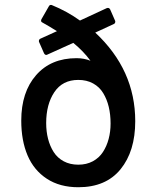

<svg xmlns="http://www.w3.org/2000/svg" viewBox="-20 -765 658 802"><path d="M68.8 -261.2Q68.8 -380.4 130.9 -451.2Q192.9 -522 299.8 -522Q331.1 -522 357.9 -511.2Q329.1 -550.8 286.1 -585.9L178.2 -537.1Q169.9 -532.2 164.1 -542L143.1 -589.8Q141.6 -593.3 143.1 -597.4Q144.5 -601.6 147.9 -603L217.8 -634.8Q185.5 -655.3 157.2 -670.9Q148.9 -674.3 152.8 -684.1L184.1 -738.8Q188 -746.1 195.8 -744.1Q260.3 -717.8 314 -679.2L425.8 -731Q435.1 -734.4 439.9 -726.1L460.9 -678.2Q462.4 -674.8 460.9 -670.7Q459.5 -666.5 456.1 -665L377.9 -628.9Q544.9 -473.1 544.9 -258.8Q544.9 -133.3 483.6 -58.1Q422.4 17.1 307.1 17.1Q230 17.1 175.8 -18.3Q121.6 -53.7 95.2 -115.7Q68.8 -177.7 68.8 -261.2ZM307.1 -431.2Q241.2 -431.2 207 -380.1Q172.9 -329.1 172.9 -251Q172.9 -215.8 180.7 -185.3Q188.5 -154.8 204.1 -130.1Q219.7 -105.5 246.1 -91.3Q272.5 -77.1 307.1 -77.1Q341.3 -77.1 367.7 -91.3Q394 -105.5 409.9 -129.9Q425.8 -154.3 433.8 -184.6Q441.9 -214.8 441.9 -249Q441.9 -286.6 434.3 -318.4Q426.8 -350.1 411.1 -376Q395.5 -401.9 368.9 -416.5Q342.3 -431.2 307.1 -431.2Z"/></svg>

Font: Fragment Mono SemBd
Style: Regular
Weight: 600
Designer: Wei Huang based on Nimbus Sans by URW Studio, based on Helvetica by Max Miedinger.
Foundry: Wei Huang
Version: Version 1.011